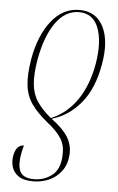

<svg xmlns="http://www.w3.org/2000/svg" viewBox="-55 -584 529 859"><g transform="rotate(5 209.5 -155.0)"><path d="M267 -546Q342 -546 374.5 -482Q407 -418 388 -312Q369 -202 315 -137Q261 -72 185 -50Q236 -13 258.5 22.5Q281 58 279 101Q276 147 253.5 177Q231 207 197.5 221.5Q164 236 127 236Q83 236 60 219.5Q37 203 30.5 178.5Q24 154 28 131Q37 80 72 80Q52 150 63 188Q74 226 129 226Q177 226 212 197.5Q247 169 248 105Q250 63 230 32Q210 1 169 -31Q122 -69 96 -105.5Q70 -142 64.5 -190Q59 -238 71 -309Q90 -416 141.5 -481Q193 -546 267 -546ZM266 -536Q204 -536 161 -475Q118 -414 99 -308Q88 -243 92 -198.5Q96 -154 118 -120.5Q140 -87 181 -53Q252 -82 297.5 -148.5Q343 -215 360 -311Q377 -413 353 -474.5Q329 -536 266 -536Z"/></g></svg>

Font: Noto Serif Display ExtraCondensed Thin
Style: Italic
Weight: 100
Width: 2
Italic angle: -12°
Designer: Monotype Design Team
Foundry: Monotype Imaging Inc.
Version: Version 2.009